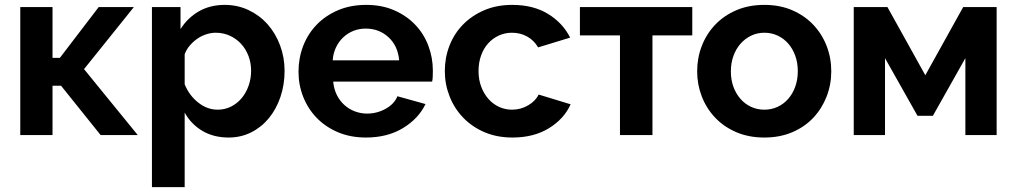

<svg xmlns="http://www.w3.org/2000/svg" viewBox="-20 -553 4163 786"><path d="M384 -524H528L324 -270L544 0H392L230 -202H195V0H63V-524H195V-316H225Z M916 10Q854 10 808 -17.5Q762 -45 736 -92V213H602V-524H719V-434Q748 -480 794 -506.5Q840 -533 900 -533Q953 -533 998 -511.5Q1043 -490 1075.5 -453.5Q1108 -417 1126.5 -367.5Q1145 -318 1145 -263Q1145 -206 1128 -156Q1111 -106 1080.5 -69Q1050 -32 1008 -11Q966 10 916 10ZM871 -104Q901 -104 926.5 -117Q952 -130 970 -152Q988 -174 998 -203Q1008 -232 1008 -263Q1008 -296 997 -324.5Q986 -353 966.5 -374Q947 -395 920.5 -407Q894 -419 863 -419Q844 -419 824 -412.5Q804 -406 787 -394Q770 -382 756.5 -366Q743 -350 736 -331V-208Q754 -163 791 -133.5Q828 -104 871 -104Z M1478 10Q1415 10 1364 -11.5Q1313 -33 1277 -70Q1241 -107 1221.5 -156Q1202 -205 1202 -259Q1202 -315 1221 -364.5Q1240 -414 1276 -451.5Q1312 -489 1363.5 -511Q1415 -533 1479 -533Q1543 -533 1593.5 -511Q1644 -489 1679.5 -452Q1715 -415 1733.5 -366Q1752 -317 1752 -264Q1752 -251 1751.5 -239Q1751 -227 1749 -219H1344Q1347 -188 1359 -164Q1371 -140 1390 -123Q1409 -106 1433 -97Q1457 -88 1483 -88Q1523 -88 1558.5 -107.5Q1594 -127 1607 -159L1722 -127Q1693 -67 1629.5 -28.5Q1566 10 1478 10ZM1614 -306Q1609 -365 1570.5 -400.5Q1532 -436 1477 -436Q1450 -436 1426.5 -426.5Q1403 -417 1385 -400Q1367 -383 1355.5 -359Q1344 -335 1342 -306Z M1801 -262Q1801 -317 1820 -366Q1839 -415 1875 -452Q1911 -489 1962 -511Q2013 -533 2077 -533Q2163 -533 2223.5 -496Q2284 -459 2314 -399L2183 -359Q2166 -388 2138 -403.5Q2110 -419 2076 -419Q2047 -419 2022 -407.5Q1997 -396 1978.5 -375.5Q1960 -355 1949.5 -326Q1939 -297 1939 -262Q1939 -227 1950 -198Q1961 -169 1979.5 -148Q1998 -127 2023 -115.5Q2048 -104 2076 -104Q2112 -104 2142.5 -122Q2173 -140 2185 -166L2316 -126Q2289 -66 2227 -28Q2165 10 2078 10Q2014 10 1963 -12Q1912 -34 1876 -71.5Q1840 -109 1820.5 -158.5Q1801 -208 1801 -262Z M2651 0H2518V-408H2354V-524H2814V-408H2651Z M3109 10Q3045 10 2994 -12Q2943 -34 2907.5 -71.5Q2872 -109 2853 -158Q2834 -207 2834 -261Q2834 -316 2853 -365Q2872 -414 2907.5 -451.5Q2943 -489 2994 -511Q3045 -533 3109 -533Q3173 -533 3223.5 -511Q3274 -489 3309.5 -451.5Q3345 -414 3364 -365Q3383 -316 3383 -261Q3383 -207 3364 -158Q3345 -109 3310 -71.5Q3275 -34 3224 -12Q3173 10 3109 10ZM2972 -261Q2972 -226 2982.5 -197.5Q2993 -169 3011.5 -148Q3030 -127 3055 -115.5Q3080 -104 3109 -104Q3138 -104 3163 -115.5Q3188 -127 3206.5 -148Q3225 -169 3235.5 -198Q3246 -227 3246 -262Q3246 -296 3235.5 -325Q3225 -354 3206.5 -375Q3188 -396 3163 -407.5Q3138 -419 3109 -419Q3080 -419 3055 -407Q3030 -395 3011.5 -374Q2993 -353 2982.5 -324Q2972 -295 2972 -261Z M3768 -245 3923 -524H4060V0H3932V-315L3799 -79H3736L3603 -315V0H3475V-524H3613Z"/></svg>

Font: Oxford Sans
Style: Bold
Weight: 700
Designer: Matt McInerney, Pablo Impallari, Rodrigo Fuenzalida
Foundry: Matt McInerney, Pablo Impallari, Rodrigo Fuenzalida
Version: Version 3.000g; ttfautohint (v1.5) -l 8 -r 28 -G 28 -x 14 -D